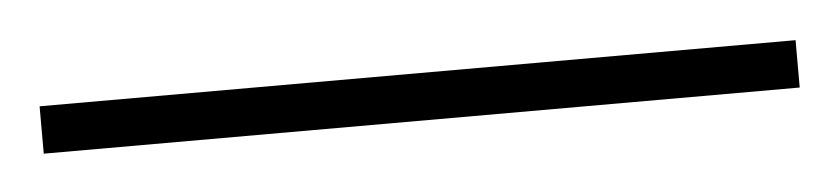

<svg xmlns="http://www.w3.org/2000/svg" viewBox="-24 50 459 105"><g transform="rotate(-5 205.5 103.0)"><path d="M-2 90H413V116H-2Z"/></g></svg>

Font: Noto Sans Devanagari Thin
Style: Regular
Weight: 100
Designer: Jelle Bosma - Monotype Design Team
Foundry: Monotype Imaging Inc.
Version: Version 2.004; ttfautohint (v1.8.4.7-5d5b)